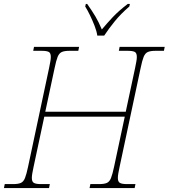

<svg xmlns="http://www.w3.org/2000/svg" viewBox="-33 -951 853 971"><path d="M-13 0 -9 -20H34Q59 -20 72.5 -26Q86 -32 93.5 -51Q101 -70 109 -108L215 -606Q219 -626 221.5 -639.5Q224 -653 224 -663Q224 -683 213.5 -688.5Q203 -694 178 -694H135L139 -714H367L363 -694H318Q293 -694 279.5 -688Q266 -682 258.5 -663.5Q251 -645 243 -606L196 -386H603L650 -606Q654 -626 656.5 -639.5Q659 -653 659 -663Q659 -683 648.5 -688.5Q638 -694 613 -694H568L572 -714H800L796 -694H753Q728 -694 714.5 -688Q701 -682 693.5 -663.5Q686 -645 678 -606L572 -108Q568 -89 565.5 -75Q563 -61 563 -51Q563 -32 573.5 -26Q584 -20 609 -20H652L648 0H420L424 -20H469Q494 -20 507.5 -26Q521 -32 528.5 -51Q536 -70 544 -108L598 -361H191L137 -108Q133 -89 130.5 -75Q128 -61 128 -51Q128 -32 138.5 -26Q149 -20 174 -20H219L215 0ZM459 -771Q456 -793 445.5 -820Q435 -847 422.5 -873Q410 -899 398 -918L401 -931H408Q434 -894 450 -867Q466 -840 482 -802Q507 -832 537 -864Q567 -896 613 -931H624L621 -918Q578 -881 547.5 -843.5Q517 -806 494 -771Z"/></svg>

Font: Noto Serif Thin
Style: Italic
Weight: 100
Italic angle: -12°
Designer: Monotype Design Team
Foundry: Monotype Imaging Inc.
Version: Version 2.014; ttfautohint (v1.8.4.7-5d5b)